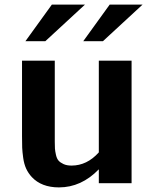

<svg xmlns="http://www.w3.org/2000/svg" viewBox="-20 -792 663 830"><path d="M347.2 -772 175.8 -613.8H89.8L204.1 -772ZM596.2 -772 424.8 -613.8H339.8L454.1 -772ZM216.8 -180.2Q216.8 -161.1 217.5 -149.9Q218.3 -138.7 221.9 -122.6Q225.6 -106.4 232.9 -97.9Q240.2 -89.4 254.4 -82.8Q268.6 -76.2 289.1 -76.2Q356 -76.2 407.2 -133.3V-529.8H548.8V0H407.2V-60.1Q331.5 18.1 234.9 18.1Q159.2 18.1 117.2 -26.9Q102.1 -43.5 93 -63.2Q84 -83 80.3 -109.4Q76.7 -135.7 75.9 -153.6Q75.2 -171.4 75.2 -204.1V-529.8H216.8Z"/></svg>

Font: Aurulent Sans
Style: Bold
Weight: 700
Version: Version 2007.05.04